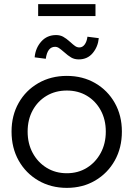

<svg xmlns="http://www.w3.org/2000/svg" viewBox="-20 -901 647 931"><path d="M304 10Q227 10 166 -25.5Q105 -61 70.5 -122.5Q36 -184 36 -263Q36 -341 70.5 -402Q105 -463 166 -498Q227 -533 304 -533Q381 -533 441.5 -498Q502 -463 536.5 -402Q571 -341 571 -263Q571 -184 536.5 -122.5Q502 -61 441.5 -25.5Q381 10 304 10ZM304 -61Q359 -61 401.5 -87.5Q444 -114 468.5 -159.5Q493 -205 493 -263Q493 -321 468.5 -366Q444 -411 401.5 -436.5Q359 -462 304 -462Q249 -462 206 -436.5Q163 -411 138.5 -366Q114 -321 114 -263Q114 -205 138.5 -159.5Q163 -114 206 -87.5Q249 -61 304 -61ZM362 -613Q341 -613 325.5 -622Q310 -631 290 -649Q275 -662 266 -668Q257 -674 247 -674Q210 -674 202 -616L148 -623Q152 -668 180 -699.5Q208 -731 252 -731Q271 -731 286 -723Q301 -715 321 -697Q335 -684 344.5 -677.5Q354 -671 365 -671Q380 -671 390.5 -685Q401 -699 404 -723L459 -716Q455 -674 429.5 -643.5Q404 -613 362 -613ZM165 -823V-881H443V-823Z"/></svg>

Font: Lexend Light
Style: Regular
Weight: 300
Designer: Bonnie Shaver-Troup, Thomas Jockin
Foundry: Lexend
Version: Version 1.007; ttfautohint (v1.8.3)